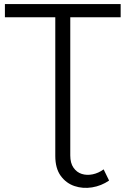

<svg xmlns="http://www.w3.org/2000/svg" viewBox="-20 -720 614 939"><path d="M513.5 163Q475.4 189.1 430.3 196.4Q385.3 203.7 344.2 189.9Q303.1 176 276.7 139.6Q250.4 103.1 250.4 42.7V-646.9H323.7V40.4Q323.7 77.7 339.5 100.2Q355.3 122.8 379.9 130.6Q404.5 138.4 433 132.6Q461.5 126.8 486.8 108.3ZM4 -635.7V-700H570.1V-635.7Z"/></svg>

Font: Montserrat Thin
Style: Regular
Weight: 100
Designer: Julieta Ulanovsky
Foundry: Julieta Ulanovsky
Version: Version 9.000